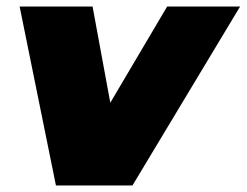

<svg xmlns="http://www.w3.org/2000/svg" viewBox="-20 -567 754 587"><path d="M151 0 40 -547H263L345 -102H228L491 -547H714L385 0Z"/></svg>

Font: Montserrat Thin Black
Style: Italic
Weight: 900
Italic angle: -11.3°
Version: Version 9.000